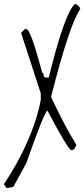

<svg xmlns="http://www.w3.org/2000/svg" viewBox="-31 -850 433 985"><path d="M354 -830.1Q376 -823.2 380.9 -803.2Q327.1 -730 231.9 -356.9V-350.1Q303.2 -199.2 360.8 -106.9Q351.1 -80.1 339.8 -80.1H334Q318.8 -82 211.9 -283.2Q192.9 -267.1 104 -13.2L37.1 108.9L2.9 115.2L-11.2 95.2Q136.2 -126 178.2 -336.9V-371.1L77.1 -681.2L97.2 -701.2H104Q126 -701.2 185.1 -479L191.9 -472.2Q191.9 -452.1 205.1 -452.1H219.2Q300.8 -785.2 354 -830.1Z"/></svg>

Font: Loved by the King
Style: Regular
Weight: 400
Designer: Kimberly Geswein
Foundry: Kimberly Geswein
Version: Version 1.002 2006